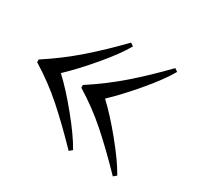

<svg xmlns="http://www.w3.org/2000/svg" viewBox="-116 -642 807 783"><g transform="rotate(30 287.0 -250.0)"><path d="M314 -253.9Q363.3 -208.5 424.1 -134Q484.9 -59.6 514.2 -6.8L500 4.9Q420.4 -77.6 353.3 -137Q286.1 -196.3 208 -244.1V-256.8Q288.6 -309.1 358.2 -369.6Q427.7 -430.2 500 -504.9L514.2 -495.1Q485.8 -444.8 425.8 -373.8Q365.7 -302.7 314 -253.9ZM0 -244.1V-256.8Q80.6 -309.1 150.1 -369.6Q219.7 -430.2 292 -504.9L306.2 -495.1Q277.8 -444.8 217.8 -373.8Q157.7 -302.7 106 -253.9Q155.3 -208.5 216.1 -134Q276.9 -59.6 306.2 -6.8L292 4.9Q212.4 -77.6 145.3 -137Q78.1 -196.3 0 -244.1Z"/></g></svg>

Font: Ortica Linear Light
Style: Regular
Weight: 300
Designer: Benedetta Bovani
Foundry: Collletttivo
Version: Version 2.000;Glyphs 3.1.2 (3151)